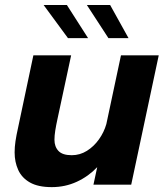

<svg xmlns="http://www.w3.org/2000/svg" viewBox="-20 -758 672 788"><path d="M192.5 10Q136.5 10 103 -9Q69.5 -28 54.8 -60.5Q40 -93 40 -132.5Q40 -154.5 43.5 -178.2Q47 -202 54.5 -235.5L117 -531H272L216.5 -272.5Q210 -243 206.8 -222.2Q203.5 -201.5 203.5 -184.5Q203.5 -156 220 -138.5Q236.5 -121 274.5 -121Q308 -121 336.8 -139Q365.5 -157 386.2 -186.2Q407 -215.5 416.5 -249L476.5 -531H631.5L518.5 0H363.5L379 -72Q343 -34 295.2 -12Q247.5 10 192.5 10ZM507.5 -601.5H425L336.5 -737.5H432ZM341.5 -601.5H259L159 -737.5H254.5Z"/></svg>

Font: Epilogue
Style: Bold Italic
Weight: 700
Italic angle: -12°
Designer: Tyler Finck
Foundry: Etcetera Type Co
Version: Version 2.111; ttfautohint (v1.8.3)